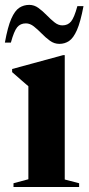

<svg xmlns="http://www.w3.org/2000/svg" viewBox="-28 -748 355 768"><path d="M231 -527.5V-30L288.5 -15V0H26V-15L85.5 -31V-403Q77 -410.5 60.2 -424.8Q43.5 -439 20.5 -459.5V-472L224.5 -527.5ZM306 -723.5Q294 -660 279.8 -627.8Q265.5 -595.5 248.2 -584Q231 -572.5 209.5 -572.5Q189 -572.5 171.8 -585Q154.5 -597.5 138.8 -613.8Q123 -630 107.5 -642.2Q92 -654.5 75.5 -654.5Q53.5 -654.5 40.8 -639Q28 -623.5 15.5 -577.5H-8.5Q3 -641 17.2 -673.2Q31.5 -705.5 49.2 -717Q67 -728.5 89 -728.5Q109 -728.5 126 -716Q143 -703.5 158.8 -687.2Q174.5 -671 189.8 -658.8Q205 -646.5 221.5 -646.5Q243.5 -646.5 256.2 -662Q269 -677.5 281.5 -723.5Z"/></svg>

Font: Newsreader 72pt SemiBold
Style: Regular
Weight: 600
Designer: Hugues Gentile
Foundry: Production Type
Version: Version 1.003; ttfautohint (v1.8.3)